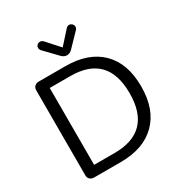

<svg xmlns="http://www.w3.org/2000/svg" viewBox="-208 -1071 1155 1222"><g transform="rotate(-30 369.5 -460.5)"><path d="M318.8 -69.8Q592.8 -69.8 592.8 -352.5Q592.8 -635.3 318.8 -634.8H168.9V-69.8ZM86.9 -40V-665Q86.9 -683.1 98.4 -694.1Q109.9 -705.1 128.9 -705.1H324.2Q493.2 -705.1 585.7 -613.5Q678.2 -522 678.2 -353Q678.2 -184.1 585.2 -92Q492.2 0 324.2 0H128.9Q109.9 0 98.4 -11Q86.9 -22 86.9 -40ZM285.2 -910.2 369.1 -816.9 453.1 -910.2Q462.9 -921.4 475.6 -921.1Q488.3 -920.9 497.1 -911.9Q505.9 -902.8 505.9 -890.9Q505.9 -878.9 495.1 -868.2L405.8 -775.9Q388.7 -759.8 368.9 -759.8Q349.1 -759.8 332 -775.9L243.2 -868.2Q231.9 -879.4 231.9 -891.8Q231.9 -904.3 240.5 -912.6Q249 -920.9 261.7 -920.9Q274.4 -920.9 285.2 -910.2Z"/></g></svg>

Font: Nunito-Regular
Style: Regular
Weight: 400
Designer: Vernon Adams
Foundry: newtypography
Version: Version 3.000